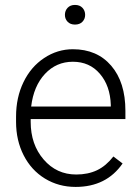

<svg xmlns="http://www.w3.org/2000/svg" viewBox="-20 -734 557 764"><path d="M280.8 9.8Q213.4 9.8 158.9 -23.4Q104.5 -56.6 74.2 -116Q43.9 -175.3 43.9 -249V-270Q43.9 -346.2 73.5 -407.2Q103 -468.3 155.8 -503.2Q208.5 -538.1 270 -538.1Q366.2 -538.1 422.6 -472.4Q479 -406.7 479 -293V-260.3H102.1V-249Q102.1 -159.2 153.6 -99.4Q205.1 -39.6 283.2 -39.6Q330.1 -39.6 366 -56.6Q401.9 -73.7 431.2 -111.3L467.8 -83.5Q403.3 9.8 280.8 9.8ZM270 -488.3Q204.1 -488.3 158.9 -439.9Q113.8 -391.6 104 -310.1H420.9V-316.4Q418.5 -392.6 377.4 -440.4Q336.4 -488.3 270 -488.3ZM238.3 -674.8Q238.3 -691.4 249 -702.9Q259.8 -714.4 278.3 -714.4Q297.4 -714.4 308.1 -702.9Q318.8 -691.4 318.8 -674.8Q318.8 -658.7 308.1 -647.5Q297.4 -636.2 278.3 -636.2Q259.8 -636.2 249 -647.5Q238.3 -658.7 238.3 -674.8Z"/></svg>

Font: RobotoInd Light
Style: Regular
Weight: 300
Designer: Google
Version: Version 2.001151; 2014